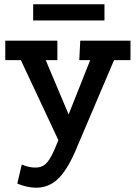

<svg xmlns="http://www.w3.org/2000/svg" viewBox="-20 -639 638 902"><path d="M149.8 242.8Q128.8 242.8 106.6 238Q84.5 233.2 61.2 223.5L82.2 134.2Q100.5 141.2 115.1 144.8Q129.8 148.2 146.8 148.2Q171 148.2 187.5 136.8Q204 125.2 219.5 97.1Q235 69 255 17.8L403.8 -356.5H352.5L357 -447.8H593V-356.5H515.8L331.8 75.8Q293 163.8 250.5 203.2Q208 242.8 149.8 242.8ZM276.2 66.2 78 -356.5H4.8V-447.8H249.5V-356.5H194.8L329 -38.2ZM135.8 -619H470.8V-542.8H135.8Z"/></svg>

Font: Podkova VF Beta
Style: Regular
Weight: 400
Designer: Ilya Yudin
Foundry: Cyreal (www.cyreal.org)
Version: Version 2.100